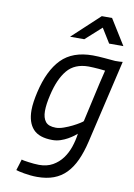

<svg xmlns="http://www.w3.org/2000/svg" viewBox="-103 -805 770 1103"><g transform="rotate(10 281.5 -253.0)"><path d="M399 -740H459L551 -592H468L416 -676L323 -592H240ZM250 -63Q270 -63 295.5 -72Q321 -81 344 -92.5Q367 -104 383.5 -114.5Q400 -125 402 -128Q420 -206 436.5 -282Q453 -358 472 -435Q469 -435 458.5 -436.5Q448 -438 433.5 -439Q419 -440 403 -441Q387 -442 375 -442Q294 -442 250.5 -390Q207 -338 185 -241Q172 -186 172 -147Q172 -107 189.5 -85Q207 -63 250 -63ZM69 216Q74 200 79 184Q84 168 89 151Q93 153 104.5 155Q116 157 131 159Q146 161 162 162.5Q178 164 192 164Q238 164 271.5 145Q305 126 327.5 95.5Q350 65 363 26.5Q376 -12 381 -51Q376 -46 362.5 -36Q349 -26 330.5 -15.5Q312 -5 289.5 2.5Q267 10 243 10Q165 10 130 -28.5Q95 -67 95 -138Q95 -161 99 -188.5Q103 -216 110 -246Q140 -376 205 -442.5Q270 -509 388 -509Q403 -509 420.5 -508Q438 -507 456 -505.5Q474 -504 490.5 -502.5Q507 -501 519 -500Q534 -500 545.5 -500.5Q557 -501 563 -502L450 -18Q435 46 413.5 93Q392 140 361.5 171.5Q331 203 289.5 218.5Q248 234 193 234Q174 234 154 232Q134 230 117 227Q100 224 87 221Q74 218 69 216Z"/></g></svg>

Font: Panefresco 400wt
Style: Italic
Weight: 400
Foundry: Campivisivi & Chank Co
Version: Version 1.001